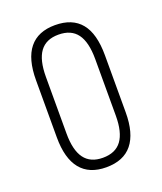

<svg xmlns="http://www.w3.org/2000/svg" viewBox="-100 -554 527 626"><g transform="rotate(-20 163.5 -240.5)"><path d="M163 6Q104 6 74 -31Q44 -68 44 -141V-339Q44 -413 74 -450Q104 -487 163 -487Q223 -487 253 -450.5Q283 -414 283 -339V-141Q283 -68 253 -31Q223 6 163 6ZM163 -27Q207 -27 228 -55.5Q249 -84 249 -142V-338Q249 -397 228 -425.5Q207 -454 163 -454Q120 -454 99 -425.5Q78 -397 78 -338V-142Q78 -84 99 -55.5Q120 -27 163 -27Z"/></g></svg>

Font: Sofia Sans Extra Condensed ExtraLight
Style: Regular
Weight: 250
Designer: Botio Nikoltchev, Ani Petrova
Foundry: lettersoup
Version: Version 4.101